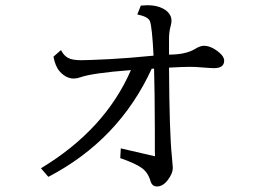

<svg xmlns="http://www.w3.org/2000/svg" viewBox="-20 -647 1040 721"><path d="M433.6 -89.8 562 -60.1 561.5 -83V-153.8Q561 -310.5 558.6 -389.2H549.8Q426.8 -121.1 161.6 17.1L133.8 -15.1Q374.5 -160.2 471.7 -383.8Q324.7 -372.6 280.8 -356.4Q268.6 -352.1 256.8 -352.1Q228 -352.1 204.1 -378.9Q187.5 -397.9 180.7 -434.1L209 -459Q219.7 -438 235.4 -429.7Q252 -420.9 284.2 -420.9Q308.6 -420.9 389.6 -424.8Q457.5 -428.2 556.6 -438Q551.3 -545.4 543 -567.4Q536.1 -584.5 495.6 -592.8L508.8 -626Q523.9 -627.4 533.7 -627.4Q568.8 -627.4 592.3 -614.7Q624 -597.7 624 -568.8Q624 -561.5 621.1 -550.3Q614.7 -527.8 614.7 -502V-441.9Q677.7 -441.9 712.9 -463.4Q731.9 -475.1 745.6 -475.1Q772.5 -475.1 802.2 -450.7Q821.8 -434.6 821.8 -419.4Q821.8 -391.1 784.2 -391.1Q772 -391.1 735.8 -394Q715.8 -396 693.8 -396Q668.9 -396 614.7 -393.1Q616.2 -144 625.5 -59.1Q628.9 -24.4 628.9 -17.6Q628.9 5.9 608.4 31.2Q590.8 53.2 569.3 53.2Q550.8 53.2 544.9 32.2Q535.2 -1 510.3 -17.6Q485.4 -34.7 431.6 -53.2Z"/></svg>

Font: BIZ UDMincho
Style: Regular
Weight: 400
Monospace: yes
Designer: TypeBank Co., Ltd.
Foundry: Morisawa Inc.
Version: Version 1.06